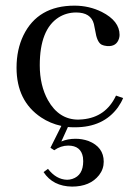

<svg xmlns="http://www.w3.org/2000/svg" viewBox="-20 -445 465 686"><path d="M39.1 -203.1Q39.1 -84 127 -25.4Q159.2 -3.9 199.2 4.9L160.2 83L173.8 91.8Q197.3 75.2 223.6 75.2Q269.5 75.2 276.4 117.2Q277.3 124 277.3 130.9Q277.3 181.6 238.3 194.3Q228.5 197.3 219.7 197.3Q180.7 196.3 151.4 158.2L135.7 169.9Q168.9 220.7 237.3 221.7Q301.8 221.7 334 180.7Q350.6 159.2 350.6 132.8Q350.6 80.1 295.9 58.6Q273.4 50.8 250 50.8Q221.7 50.8 199.2 60.5L222.7 8.8Q231.4 9.8 248 9.8Q349.6 9.8 401.4 -61.5Q413.1 -78.1 419.9 -94.7L394.5 -103.5Q358.4 -26.4 275.4 -18.6Q267.6 -17.6 259.8 -17.6Q190.4 -17.6 151.4 -86.9Q122.1 -139.6 122.1 -211.9Q122.1 -339.8 189.5 -382.8Q217.8 -400.4 252 -400.4Q304.7 -400.4 315.4 -359.4Q317.4 -351.6 320.3 -335Q326.2 -295.9 341.8 -286.1Q351.6 -281.2 363.3 -280.3Q396.5 -278.3 405.3 -307.6Q407.2 -314.5 407.2 -320.3Q407.2 -370.1 343.8 -402.3Q298.8 -424.8 246.1 -424.8Q115.2 -424.8 63.5 -318.4Q39.1 -267.6 39.1 -203.1Z"/></svg>

Font: Abhaya Libre
Style: Regular
Weight: 400
Designer: Pushpananda Ekanayake, Sol Matas, Pathum Egodawatta
Foundry: Mooniak
Version: Version 1.050 ; ttfautohint (v1.6)